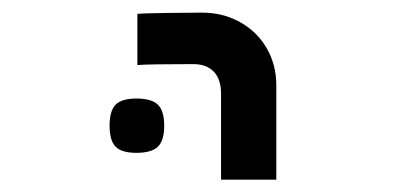

<svg xmlns="http://www.w3.org/2000/svg" viewBox="-20 -629 640 304"><path d="M300 -609Q278.5 -609 242.8 -608.5Q207 -608 197.5 -607V-526Q215 -527.5 286 -527.5Q307 -527.5 318.5 -515.5Q330 -503.5 330 -480.5V-344.5H417.5V-494Q417.5 -526.5 402.2 -552.8Q387 -579 360 -594Q333 -609 300 -609ZM153.5 -430Q153.5 -453.5 163 -463.2Q172.5 -473 196 -473Q220 -473 230 -463.2Q240 -453.5 240 -430Q240 -406.5 230 -396.8Q220 -387 196 -387Q172.5 -387 163 -396.8Q153.5 -406.5 153.5 -430Z"/></svg>

Font: JuliaMono SemiBold
Style: Regular
Weight: 600
Monospace: yes
Designer: cormullion
Foundry: corm
Version: Version 0.055; ttfautohint (v1.8.4)